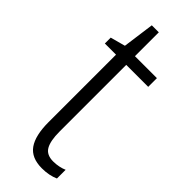

<svg xmlns="http://www.w3.org/2000/svg" viewBox="-226 -683 717 717"><g transform="rotate(45 133.0 -324.0)"><path d="M192 -38Q207 -38 221.5 -41Q236 -44 247 -49V-3Q234 3 217 6.5Q200 10 180 10Q125 10 100.5 -24.5Q76 -59 76 -130V-486H17V-517L76 -533L93 -658H130V-532H246V-486H130V-133Q130 -85 143.5 -61.5Q157 -38 192 -38Z"/></g></svg>

Font: Noto Sans Ethiopic Condensed Light
Style: Regular
Weight: 300
Width: 3
Designer: Monotype Design Team
Foundry: Monotype Imaging Inc.
Version: Version 2.102; ttfautohint (v1.8.4.7-5d5b)